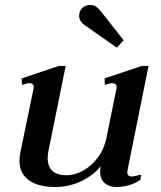

<svg xmlns="http://www.w3.org/2000/svg" viewBox="-20 -739 643 769"><path d="M297 -675Q297 -681 298 -685Q300 -699 312 -709Q324 -719 342 -719Q357 -719 367 -711Q377 -703 386 -691L475 -578L448 -548L324 -635Q297 -652 297 -675ZM508 -32Q516 -32 546 -40L542 -19Q523 -5 497 2.5Q471 10 446 10Q417 10 399 -6Q381 -22 381 -52Q381 -59 383 -73Q355 -37 305.5 -13.5Q256 10 203 10Q131 10 94.5 -18Q58 -46 58 -95Q58 -110 61 -126L114 -382Q115 -385 115 -390Q115 -406 97 -406Q89 -406 68 -399L67 -425L216 -475H243L175 -139Q171 -123 171 -106Q171 -71 190.5 -54Q210 -37 247 -37Q277 -37 310 -54Q343 -71 370 -105.5Q397 -140 407 -190L446 -382Q447 -385 447 -390Q447 -406 429 -406Q421 -406 400 -399L399 -425L548 -475H575L492 -64Q490 -52 490 -49Q490 -32 508 -32Z"/></svg>

Font: Taviraj Medium
Style: Italic
Weight: 500
Italic angle: -12°
Designer: Katatrad Team
Foundry: CadsonDemak
Version: Version 1.001